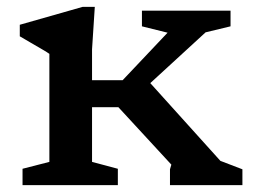

<svg xmlns="http://www.w3.org/2000/svg" viewBox="-20 -538 734 558"><path d="M324 -226.5H212.5V-305H336.5L467 -443L392.5 -461.5V-507H650V-461.5L577.5 -444L370 -253.5L400.5 -314.5L620.5 -70.5L684.5 -46V0H474V-46L478 -59.5ZM255.5 -518 247.5 -394.5V-67.5L322.5 -47.5V0H45.5V-47.5L123.5 -67.5V-381.5Q118 -385.5 103.2 -394.2Q88.5 -403 70.5 -413.2Q52.5 -423.5 37.5 -432.5V-466L220 -518Z"/></svg>

Font: Newsreader 7pt Medium
Style: Regular
Weight: 500
Designer: Hugues Gentile
Foundry: Production Type
Version: Version 1.003